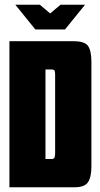

<svg xmlns="http://www.w3.org/2000/svg" viewBox="-20 -795 426 815"><path d="M45 -775H149L193 -738L237 -775H341L256 -670H130ZM20 -620H293Q340 -620 354 -599.5Q368 -579 368 -532V-89Q368 -43 353.5 -21.5Q339 0 296 0H20ZM199 -120Q210 -120 212 -128Q214 -136 214 -143V-478Q214 -489 212 -494.5Q210 -500 199 -500H173V-120Z"/></svg>

Font: Smooch Sans Thin Black
Style: Regular
Weight: 900
Version: Version 1.010